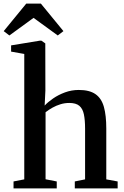

<svg xmlns="http://www.w3.org/2000/svg" viewBox="-50 -1044 686 1064"><path d="M84.5 -50V-745L11.5 -758V-792.5L170 -818.5H179.5L201 -803.5L201.5 -542L197.5 -459Q215.5 -478.5 244.5 -498.5Q273.5 -518.5 310 -532Q346.5 -545.5 386.5 -545.5Q446 -545.5 479.2 -522.2Q512.5 -499 525.8 -451.5Q539 -404 539 -331.5V-50L602 -38.5V0H364.5V-38.5L421.5 -50V-331Q421.5 -378 415 -409.8Q408.5 -441.5 389.8 -457.5Q371 -473.5 334 -473.5Q308.5 -473.5 285 -466.2Q261.5 -459 240.5 -447.2Q219.5 -435.5 202.5 -422V-50.5L264.5 -38.5V0H25V-38.5ZM2 -847.5 -29.5 -871.5 95.5 -1024H176.5L301.5 -871.5L270 -847.5L136 -945Z"/></svg>

Font: Merriweather 72pt SemiBold
Style: Regular
Weight: 600
Version: Version 2.100